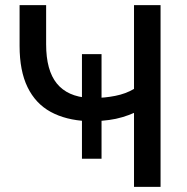

<svg xmlns="http://www.w3.org/2000/svg" viewBox="-20 -725 725 745"><path d="M500 0V-287Q480 -278 455 -270.5Q430 -263 403.5 -259.5Q377 -256 351 -255L374 -270V-109H298V-270L318 -255Q235 -259 176.5 -291Q118 -323 87 -386.5Q56 -450 56 -547V-705H159V-553Q159 -452 200.5 -401Q242 -350 325 -345L298 -335V-515H374V-335L347 -345Q386 -345 427 -353Q468 -361 500 -380V-705H603V0Z"/></svg>

Font: Nunito Sans 12pt SemiBold
Style: Regular
Weight: 600
Designer: Vernon Adams
Foundry: Vernon Adams
Version: Version 3.101;gftools[0.9.27]